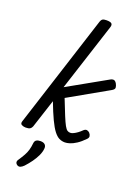

<svg xmlns="http://www.w3.org/2000/svg" viewBox="-211 -981 990 1358"><g transform="rotate(20 284.0 -302.0)"><path d="M65 15Q49 15 35.5 8Q22 1 28 -18L299 -862Q305 -882 314.5 -888Q324 -894 344 -894Q375 -894 383.5 -884.5Q392 -875 385 -855L220 -345L508 -507Q525 -517 537 -515Q549 -513 559 -495Q567 -480 567.5 -467Q568 -454 546 -442L253 -276Q282 -202 300 -158Q318 -114 330 -92.5Q342 -71 352 -64.5Q362 -58 374 -58Q385 -58 398.5 -64.5Q412 -71 427 -82Q442 -93 457 -108Q469 -118 480 -116Q491 -114 500 -105Q510 -94 511.5 -82Q513 -70 502 -59Q472 -28 445.5 -11Q419 6 398 12.5Q377 19 362 19Q338 19 318 9Q298 -1 278 -27Q258 -53 235 -101.5Q212 -150 183 -226L113 -11Q108 2 98 8.5Q88 15 65 15ZM102 286Q90 278 88.5 267.5Q87 257 96 245Q114 218 126 196.5Q138 175 144.5 152.5Q151 130 154 100Q156 83 167.5 76Q179 69 198 69Q221 69 232 80Q243 91 241 110Q239 135 226 163Q213 191 193.5 218Q174 245 151 270Q138 283 126 288Q114 293 102 286Z"/></g></svg>

Font: Playwrite HR
Style: Regular
Weight: 400
Designer: Veronika Burian, José Scaglione
Foundry: TypeTogether
Version: Version 1.002